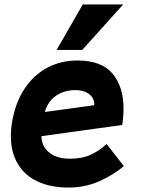

<svg xmlns="http://www.w3.org/2000/svg" viewBox="-20 -831 640 865"><path d="M29 -218Q29 -250 35 -285Q50 -370 91 -431.8Q132 -493.5 193.2 -526Q254.5 -558.5 329 -558.5Q437.5 -558.5 487 -499.2Q536.5 -440 536.5 -342Q536.5 -305.5 530.5 -268L166.5 -217.5Q166.5 -192 179.5 -169Q192.5 -146 221.8 -131Q251 -116 296 -116Q348 -116 385.8 -132.5Q423.5 -149 460.5 -182L538 -82.5Q488 -41 424.8 -13.5Q361.5 14 289 14Q208.5 14 150.2 -13Q92 -40 60.5 -92.2Q29 -144.5 29 -218ZM318.5 -425Q270.5 -425 233.2 -400.2Q196 -375.5 182 -326.5L404.5 -357Q406 -374 397.2 -389.5Q388.5 -405 368.5 -415Q348.5 -425 318.5 -425ZM235 -606 353 -811H535L350.5 -606Z"/></svg>

Font: JuliaMono Black
Style: Italic
Weight: 900
Italic angle: -9°
Monospace: yes
Designer: cormullion
Foundry: corm
Version: Version 0.057; ttfautohint (v1.8.4)